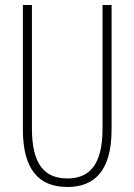

<svg xmlns="http://www.w3.org/2000/svg" viewBox="-20 -734 535 764"><path d="M424 -219V-714H388V-222C388 -72 331 -24 248 -24C159 -24 107 -78 107 -222V-714H71V-219C71 -60 134 10 248 10C349 10 424 -46 424 -219Z"/></svg>

Font: Noto Sans Bengali ExtraCondensed ExtraLight
Style: Regular
Weight: 200
Width: 2
Designer: Joana Ranito - Universal Thirst; Jelle Bosma - Monotype Design Team
Foundry: Universal Thirst ehf.
Version: Version 3.000